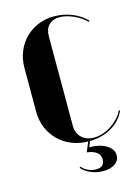

<svg xmlns="http://www.w3.org/2000/svg" viewBox="-102 -564 557 762"><g transform="rotate(-15 176.5 -183.0)"><path d="M30 -337Q30 -373 42.5 -404Q55 -435 77.5 -457.5Q100 -480 130 -492.5Q160 -505 196 -505Q234 -505 269 -491Q304 -477 328 -452L324 -448Q305 -468 274 -482Q243 -496 217 -496Q188 -496 172 -479.5Q156 -463 156 -434V-66Q156 -36 175 -17.5Q194 1 226 1Q244 1 262.5 -5Q281 -11 297.5 -22Q314 -33 327.5 -47.5Q341 -62 348 -78L353 -76Q335 -36 295 -13Q255 10 203 10Q165 10 133.5 -2.5Q102 -15 79 -37.5Q56 -60 43 -90.5Q30 -121 30 -158ZM143 98Q152 110 168 117.5Q184 125 201 125Q236 125 236 93Q236 57 182 50L202 3H209L197 33Q239 33 266.5 49.5Q294 66 294 92Q294 113 275.5 126Q257 139 227 139Q201 139 177 129Q153 119 139 102Z"/></g></svg>

Font: Moniqa Black Display
Style: Regular
Weight: 900
Designer: Rajesh Rajput
Foundry: Rajesh Rajput
Version: Version 1.000